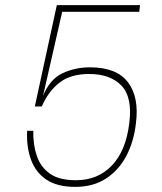

<svg xmlns="http://www.w3.org/2000/svg" viewBox="-20 -720 632 750"><path d="M274 10Q203 10 161 -18.5Q119 -47 101 -96.5Q83 -146 86 -209H110Q109 -154 124 -110.5Q139 -67 175 -41.5Q211 -16 277 -16Q362 -16 417 -73.5Q472 -131 485 -239Q498 -340 454.5 -385.5Q411 -431 328 -431Q257 -431 213.5 -398Q170 -365 143 -304H116L202 -700H527L524 -674H223L148 -345Q174 -410 223.5 -433.5Q273 -457 331 -457Q436 -457 480 -398.5Q524 -340 511 -239Q503 -167 473.5 -111Q444 -55 394 -22.5Q344 10 274 10Z"/></svg>

Font: Haskoy Thin
Style: Italic
Weight: 100
Designer: Ertekin Erdin
Foundry: Ertekin Erdin
Version: Version 2.000; ttfautohint (v1.8.4.7-5d5b)